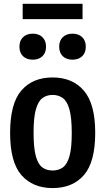

<svg xmlns="http://www.w3.org/2000/svg" viewBox="-20 -948 536 978"><path d="M248 10Q147 10 89.2 -56Q31.5 -122 31.5 -270.5Q31.5 -421 89 -487.2Q146.5 -553.5 248 -553.5Q349.5 -553.5 407.2 -486.2Q465 -419 465 -271.5Q465 -122.5 407.5 -56.2Q350 10 248 10ZM248 -79.5Q278.5 -79.5 300.2 -95.2Q322 -111 333.8 -152Q345.5 -193 345.5 -269.5Q345.5 -348 333.8 -390.2Q322 -432.5 300 -448.5Q278 -464.5 248 -464.5Q218 -464.5 196.2 -448.5Q174.5 -432.5 162.8 -391Q151 -349.5 151 -272.5Q151 -194.5 162.5 -152.8Q174 -111 195.8 -95.2Q217.5 -79.5 248 -79.5ZM349 -644Q318.5 -644 300 -661.5Q281.5 -679 281.5 -710Q281.5 -741 300 -758.8Q318.5 -776.5 349 -776.5Q380 -776.5 398.5 -758.8Q417 -741 417 -710Q417 -679 398.5 -661.5Q380 -644 349 -644ZM147 -644Q116 -644 97.5 -661.5Q79 -679 79 -710Q79 -741 97.5 -758.8Q116 -776.5 147 -776.5Q177.5 -776.5 196 -758.8Q214.5 -741 214.5 -710Q214.5 -679 196 -661.5Q177.5 -644 147 -644ZM95.5 -850.5V-928.5H400.5V-850.5Z"/></svg>

Font: Encode Sans Condensed SemiBold
Style: Regular
Weight: 600
Width: 3
Designer: Multiple Designers
Foundry: Impallari Type
Version: Version 3.000; ttfautohint (v1.8.3) -l 8 -r 50 -G 200 -x 14 